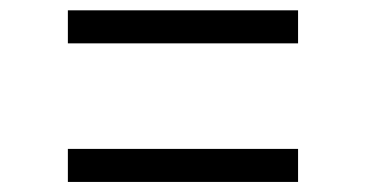

<svg xmlns="http://www.w3.org/2000/svg" viewBox="-20 -494 709 372"><path d="M557.5 -474V-410H111.5V-474ZM557.5 -205.5V-141.5H111.5V-205.5Z"/></svg>

Font: Merriweather 60pt Medium
Style: Regular
Weight: 500
Version: Version 2.100